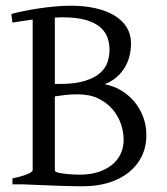

<svg xmlns="http://www.w3.org/2000/svg" viewBox="-20 -650 590 677"><path d="M201.7 -588.9Q194.8 -588.9 187.7 -588.6Q180.7 -588.4 173.3 -587.9V-354H189.9Q245.6 -354 280 -365Q314.5 -376 333.5 -393.1Q352.5 -410.2 359.4 -431.6Q366.2 -453.1 366.2 -474.1Q366.2 -498.5 358.2 -519.5Q350.1 -540.5 331.1 -555.9Q312 -571.3 280.5 -580.1Q249 -588.9 201.7 -588.9ZM253.9 -317.4Q230.5 -317.4 210.7 -315.2Q190.9 -313 173.3 -310.1V-50.8Q173.3 -46.9 177.7 -43.5Q186 -40.5 196.8 -38.8Q207.5 -37.1 218.8 -36.1Q230 -35.2 241.2 -34.7Q252.4 -34.2 262.2 -34.2Q297.4 -34.2 325.7 -43.2Q354 -52.2 374.3 -68.4Q394.5 -84.5 405.3 -107.2Q416 -129.9 416 -157.2Q416 -184.1 406.5 -212.4Q397 -240.7 377.2 -264.2Q357.4 -287.6 326.9 -302.5Q296.4 -317.4 253.9 -317.4ZM496.1 -173.8Q496.1 -132.3 479.7 -98.9Q463.4 -65.4 433.8 -42Q404.3 -18.6 363.3 -5.9Q322.3 6.8 272.9 6.8Q262.2 6.8 247.3 6.6Q232.4 6.3 215.3 5.9Q198.2 5.4 180.2 4.9Q162.1 4.4 145 3.4Q104.5 2 60.1 0H23.9V-21Q57.1 -27.8 76.2 -35.9Q95.2 -43.9 95.2 -50.8V-581.1Q76.7 -578.6 58.6 -575.9Q40.5 -573.2 23.9 -570.3L20 -600.6Q39.1 -606 64.2 -611.1Q89.4 -616.2 117.2 -620.4Q145 -624.5 173.8 -627.2Q202.6 -629.9 229 -629.9Q277.8 -629.9 317.4 -620.8Q356.9 -611.8 384.5 -594.7Q412.1 -577.6 427 -553.2Q441.9 -528.8 441.9 -498Q441.9 -445.3 417 -407.5Q392.1 -369.6 349.1 -353Q380.4 -347.2 407.2 -331.1Q434.1 -314.9 453.9 -291.3Q473.6 -267.6 484.9 -237.5Q496.1 -207.5 496.1 -173.8Z"/></svg>

Font: Gentium Unicode
Style: Regular
Weight: 400
Version: Version 1.009